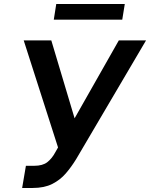

<svg xmlns="http://www.w3.org/2000/svg" viewBox="-20 -929 750 959"><path d="M90.6 9.9 109.4 -100.9H150.9Q193.2 -100.9 216.4 -119.1Q239.7 -137.4 256 -168L269.9 -192.5L98.4 -727.3H236.2L352.6 -338.1L573.5 -727.3H709.5L360.4 -134.2Q337 -95.9 308.8 -63Q280.5 -30.2 240.8 -10.1Q201 9.9 142.8 9.9ZM603.3 -909.1 590.6 -830.6H248.6L261 -909.1Z"/></svg>

Font: Inter UI Semi Bold
Style: Italic
Weight: 600
Italic angle: -9.39999°
Designer: Rasmus Andersson
Foundry: rsms
Version: 3.2;8d6f07862